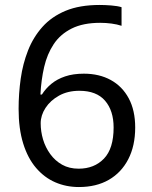

<svg xmlns="http://www.w3.org/2000/svg" viewBox="-20 -744 612 774"><path d="M55 -305Q55 -367 63.5 -427Q72 -487 93 -540.5Q114 -594 151 -635.5Q188 -677 244.5 -700.5Q301 -724 382 -724Q403 -724 428.5 -722Q454 -720 470 -715V-640Q452 -646 429.5 -649Q407 -652 384 -652Q315 -652 269 -629Q223 -606 196.5 -566Q170 -526 158 -474Q146 -422 143 -363H149Q164 -387 187 -406Q210 -425 242.5 -436Q275 -447 318 -447Q380 -447 426.5 -421.5Q473 -396 499 -347.5Q525 -299 525 -230Q525 -156 497 -102Q469 -48 418.5 -19Q368 10 298 10Q247 10 203 -9Q159 -28 125.5 -67Q92 -106 73.5 -165.5Q55 -225 55 -305ZM297 -64Q360 -64 399 -104.5Q438 -145 438 -230Q438 -298 403.5 -338Q369 -378 300 -378Q253 -378 218 -358.5Q183 -339 163.5 -309Q144 -279 144 -247Q144 -214 153.5 -182Q163 -150 182.5 -123Q202 -96 230.5 -80Q259 -64 297 -64Z"/></svg>

Font: Noto Sans Lao UI
Style: Regular
Weight: 400
Designer: Monotype Design Team
Foundry: Monotype Imaging Inc.
Version: Version 2.000